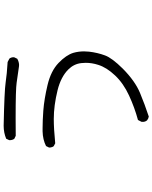

<svg xmlns="http://www.w3.org/2000/svg" viewBox="87 -847 826 1040"><g transform="rotate(-90 500.0 -327.0)"><path d="M380.4 -655.3Q536.6 -655.3 571.8 -649.9Q615.2 -643.1 660.2 -637.2Q663.1 -636.7 668.7 -636.7Q674.3 -636.7 683.3 -638.9Q692.4 -641.1 701.7 -646.5L709.5 -662.6Q710 -664.6 710 -666Q710 -679.7 702.6 -689L684.1 -698.7Q618.7 -702.6 572.8 -709.5Q527.8 -716.3 338.9 -720.2Q301.3 -720.2 268.6 -706.5L261.2 -690.9Q260.7 -689 260.7 -687.5Q260.7 -673.3 268.1 -662.6L284.2 -654.8Q336.9 -655.3 380.4 -655.3ZM741.7 -284.7Q741.7 -314.9 733.9 -342.3Q722.2 -381.3 679 -422.9Q635.7 -464.4 559.8 -482.4Q483.9 -500.5 420.4 -505.4Q366.7 -509.3 325.2 -509.3Q316.9 -509.3 308.6 -509.3Q264.2 -508.3 229 -490.7L221.2 -475.1Q220.7 -473.1 220.7 -470.7Q220.7 -468.3 221.7 -464.4Q222.7 -456.1 228 -449.2L243.7 -440.9Q323.7 -448.7 375.5 -448.7Q447.8 -448.7 531.2 -428.2Q603.5 -410.2 643.6 -370.1Q673.8 -339.8 678.2 -299.8Q679.7 -287.6 679.7 -275.9Q679.7 -242.2 668.9 -208.5Q654.8 -162.6 611.3 -116.7Q568.4 -71.3 502.7 -41Q437 -10.7 370.1 7.3L360.4 25.9Q359.9 30.3 359.9 34.2Q359.9 46.9 368.2 56.6Q377 64 388.7 65.9Q454.1 44.4 516.1 18.6Q581.1 -8.3 648.4 -75.2Q705.6 -132.8 719.7 -170.9Q734.9 -211.9 740.2 -257.8Q741.7 -271.5 741.7 -284.7Z"/></g></svg>

Font: NaikaiFont
Style: Light
Weight: 300
Version: Version 1.89